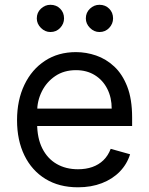

<svg xmlns="http://www.w3.org/2000/svg" viewBox="-20 -770 622 801"><path d="M305.4 11.4Q226.6 11.4 169.6 -23.6Q112.6 -58.6 81.9 -121.6Q51.1 -184.7 51.1 -268.5Q51.1 -352.3 81.9 -416.4Q112.6 -480.5 167.8 -516.5Q223 -552.6 296.9 -552.6Q339.5 -552.6 381 -538.4Q422.6 -524.1 456.7 -492.4Q490.8 -460.6 511 -408.4Q531.2 -356.2 531.2 -279.8V-244.3H110.8V-316.8H446Q446 -362.9 427.7 -399.1Q409.4 -435.4 375.9 -456.3Q342.3 -477.3 296.9 -477.3Q246.8 -477.3 210.4 -452.6Q174 -427.9 154.5 -388.5Q134.9 -349.1 134.9 -304V-255.7Q134.9 -193.9 156.4 -151.1Q177.9 -108.3 216.3 -86.1Q254.6 -63.9 305.4 -63.9Q338.4 -63.9 365.2 -73.3Q392 -82.7 411.6 -101.7Q431.1 -120.7 441.8 -149.1L522.7 -126.4Q509.9 -85.2 479.8 -54.2Q449.6 -23.1 405.2 -5.9Q360.8 11.4 305.4 11.4ZM190.3 -636.4Q168 -636.4 150.7 -653.6Q133.5 -670.8 133.5 -693.2Q133.5 -717.7 150.7 -733.8Q168 -750 190.3 -750Q214.8 -750 231 -733.8Q247.2 -717.7 247.2 -693.2Q247.2 -670.8 231 -653.6Q214.8 -636.4 190.3 -636.4ZM394.9 -636.4Q372.5 -636.4 355.3 -653.6Q338.1 -670.8 338.1 -693.2Q338.1 -717.7 355.3 -733.8Q372.5 -750 394.9 -750Q419.4 -750 435.5 -733.8Q451.7 -717.7 451.7 -693.2Q451.7 -670.8 435.5 -653.6Q419.4 -636.4 394.9 -636.4Z"/></svg>

Font: InterMG
Style: Regular
Weight: 400
Designer: Rasmus Andersson
Foundry: rsms
Version: Version 3.019;December 26, 2023;FontCreator 15.0.0.2955 64-b